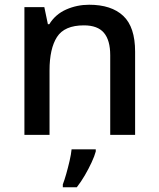

<svg xmlns="http://www.w3.org/2000/svg" viewBox="-20 -569 670 810"><path d="M356 -549Q450 -549 500 -502Q550 -455 550 -351V0H445V-336Q445 -399 418.5 -430.5Q392 -462 334 -462Q252 -462 220.5 -413Q189 -364 189 -272V0H83V-539H167L182 -467H188Q214 -509 259.5 -529Q305 -549 356 -549ZM384 70Q379 89 366.5 116Q354 143 338 170.5Q322 198 304 221H245V209Q252 191 259.5 164.5Q267 138 273.5 110Q280 82 282 61H384Z"/></svg>

Font: Noto Sans Tangsa Medium
Style: Regular
Weight: 500
Version: Version 1.504